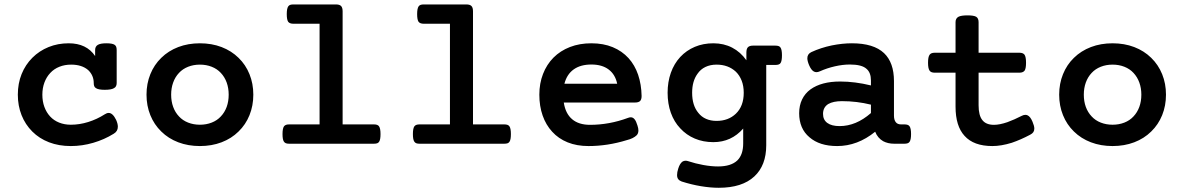

<svg xmlns="http://www.w3.org/2000/svg" viewBox="-20 -661 5436 883"><path d="M385.3 -338.9Q356.4 -363.8 307.1 -363.8Q277.8 -363.8 253.2 -354Q228.5 -344.2 211.4 -325.7Q193.8 -307.1 184.3 -281.5Q174.8 -255.9 174.8 -225.6Q174.8 -194.8 184.1 -169.4Q193.4 -144 210.4 -125.5Q227.5 -106.9 252 -97.2Q276.4 -87.4 305.7 -87.4Q345.7 -87.4 385.7 -99.9Q425.8 -112.3 462.4 -135.7Q471.2 -141.6 480 -141.6Q498.5 -141.6 514.2 -109.4Q522 -91.8 522 -78.1Q522 -57.1 502.9 -45.9Q459.5 -19 408.7 -4.2Q357.9 10.7 305.7 10.7Q250.5 10.7 205.6 -6.6Q160.6 -23.9 128.4 -56.2Q96.2 -88.4 79.1 -131.6Q62 -174.8 62 -225.6Q62 -276.9 79.3 -320.1Q96.7 -363.3 128.9 -395.5Q160.6 -427.2 203.4 -444.6Q246.1 -461.9 295.9 -461.9Q377.9 -461.9 417.5 -403.3V-430.7Q417.5 -447.3 429.7 -454.6Q441.9 -461.9 469.2 -461.9Q496.6 -461.9 506.8 -455.1Q512.2 -451.7 514.4 -445.8Q516.6 -439.9 516.6 -430.7V-279.3Q516.6 -261.7 503.9 -255.4Q491.7 -248 461.4 -248Q432.1 -248 420.9 -255.9Q415.5 -259.3 413.3 -264.9Q411.1 -270.5 411.1 -279.3Q411.1 -296.9 404.5 -312Q397.9 -327.1 385.3 -338.9Z M721.7 -395Q754.4 -427.2 799.8 -444.6Q845.2 -461.9 899.4 -461.9Q953.6 -461.9 999 -444.6Q1044.4 -427.2 1077.1 -395Q1109.9 -363.3 1127.4 -319.8Q1145 -276.4 1145 -225.6Q1145 -174.8 1127.4 -131.3Q1109.9 -87.9 1077.1 -56.2Q1044.4 -23.9 999 -6.6Q953.6 10.7 899.4 10.7Q845.2 10.7 799.8 -6.6Q754.4 -23.9 721.7 -56.2Q689 -87.9 671.4 -131.3Q653.8 -174.8 653.8 -225.6Q653.8 -276.4 671.4 -319.8Q689 -363.3 721.7 -395ZM803.2 -125.5Q820.3 -106.9 845.2 -97.2Q870.1 -87.4 899.4 -87.4Q928.7 -87.4 953.6 -97.2Q978.5 -106.9 995.6 -125.5Q1013.2 -144 1022.5 -169.4Q1031.7 -194.8 1031.7 -225.6Q1031.7 -255.9 1022.5 -281.5Q1013.2 -307.1 995.6 -325.7Q978.5 -344.2 953.6 -354Q928.7 -363.8 899.4 -363.8Q870.1 -363.8 845.2 -354Q820.3 -344.2 803.2 -325.7Q785.6 -307.1 776.4 -281.5Q767.1 -255.9 767.1 -225.6Q767.1 -194.8 776.4 -169.4Q785.6 -144 803.2 -125.5Z M1449.7 -551.8H1329.6Q1312 -551.8 1305.2 -561Q1298.8 -570.8 1298.8 -596.2Q1298.8 -622.1 1305.7 -631.8Q1309.1 -636.7 1314.9 -638.7Q1320.8 -640.6 1329.6 -640.6H1524.9Q1541.5 -640.6 1548.6 -633.3Q1555.7 -626 1555.7 -608.9V-88.9H1699.2Q1708 -88.9 1713.9 -86.9Q1719.7 -85 1723.1 -80.1Q1730 -70.3 1730 -44.4Q1730 -18.6 1723.6 -9.3Q1720.2 -3.9 1714.4 -2Q1708.5 0 1699.2 0H1310.1Q1300.8 0 1294.9 -2.2Q1289.1 -4.4 1285.6 -9.8Q1279.3 -19 1279.3 -44.4Q1279.3 -70.3 1286.1 -80.1Q1290 -85 1295.7 -86.9Q1301.3 -88.9 1310.1 -88.9H1449.7Z M2049.3 -551.8H1929.2Q1911.6 -551.8 1904.8 -561Q1898.4 -570.8 1898.4 -596.2Q1898.4 -622.1 1905.3 -631.8Q1908.7 -636.7 1914.6 -638.7Q1920.4 -640.6 1929.2 -640.6H2124.5Q2141.1 -640.6 2148.2 -633.3Q2155.3 -626 2155.3 -608.9V-88.9H2298.8Q2307.6 -88.9 2313.5 -86.9Q2319.3 -85 2322.8 -80.1Q2329.6 -70.3 2329.6 -44.4Q2329.6 -18.6 2323.2 -9.3Q2319.8 -3.9 2314 -2Q2308.1 0 2298.8 0H1909.7Q1900.4 0 1894.5 -2.2Q1888.7 -4.4 1885.3 -9.8Q1878.9 -19 1878.9 -44.4Q1878.9 -70.3 1885.7 -80.1Q1889.6 -85 1895.3 -86.9Q1900.9 -88.9 1909.7 -88.9H2049.3Z M2572.8 -189.5Q2580.6 -138.7 2611.1 -112.8Q2641.6 -86.9 2693.4 -86.9Q2781.7 -86.9 2867.7 -118.7Q2875 -121.6 2880.9 -121.6Q2891.1 -121.6 2898.4 -112.5Q2905.8 -103.5 2911.6 -84Q2916 -70.8 2916 -61Q2916 -47.4 2908.2 -39.1Q2892.6 -23.9 2862.8 -16.6Q2774.4 10.7 2686.5 10.7Q2632.8 10.7 2590.6 -6.3Q2548.3 -23.4 2519.5 -55.2Q2490.7 -86.4 2475.6 -129.6Q2460.4 -172.9 2460.4 -225.6Q2460.4 -277.3 2477.3 -320.8Q2494.1 -364.3 2525.4 -396Q2557.1 -427.7 2601.3 -444.8Q2645.5 -461.9 2699.7 -461.9Q2754.9 -461.9 2797.9 -444.1Q2840.8 -426.3 2870.6 -393.6Q2899.4 -361.8 2914.6 -317.4Q2929.7 -272.9 2930.7 -219.7Q2930.7 -203.1 2923.6 -196.3Q2916.5 -189.5 2899.9 -189.5ZM2818.4 -275.9Q2809.6 -318.4 2779.3 -341.3Q2749 -364.3 2699.7 -364.3Q2649.9 -364.3 2618.4 -341.8Q2586.9 -319.3 2575.7 -275.9Z M3503.9 6.8Q3503.9 99.6 3449.2 150.4Q3393.1 202.6 3285.6 202.6Q3247.6 202.6 3203.6 195.3Q3159.7 188 3115.2 173.8Q3104.5 169.9 3099.1 162.8Q3093.8 155.8 3093.8 144Q3093.8 130.9 3099.1 114.7Q3106 91.8 3118.2 82.5Q3125 78.1 3132.8 78.1Q3139.2 78.1 3144.5 80.1Q3178.2 91.3 3214.8 97.9Q3251.5 104.5 3282.2 104.5Q3341.8 104.5 3371.1 76.7Q3397.9 50.3 3397.9 -1.5V-69.8Q3343.3 -7.3 3260.7 -7.3Q3213.9 -7.3 3175.3 -23.7Q3136.7 -40 3108.4 -70.8Q3080.1 -100.6 3065.2 -142.3Q3050.3 -184.1 3050.3 -234.4Q3050.3 -284.2 3065.2 -326.2Q3080.1 -368.2 3108.4 -398.9Q3136.7 -429.2 3175.5 -445.6Q3214.4 -461.9 3260.7 -461.9Q3308.6 -461.9 3347.2 -441.9Q3385.7 -421.9 3412.6 -383.8V-419.4Q3412.6 -436.5 3419.7 -443.8Q3426.8 -451.2 3443.4 -451.2H3545.4Q3554.7 -451.2 3560.5 -449.2Q3566.4 -447.3 3569.8 -441.9Q3576.2 -432.1 3576.2 -406.7Q3576.2 -380.9 3569.8 -371.1Q3566.4 -366.2 3560.5 -364.3Q3554.7 -362.3 3545.4 -362.3H3503.9ZM3364.3 -331.1Q3329.1 -363.8 3275.4 -363.8Q3246.6 -363.8 3224.1 -353Q3201.7 -342.3 3187.5 -321.3Q3163.1 -287.6 3163.1 -234.4Q3163.1 -175.8 3191.9 -141.6Q3206.1 -123.5 3227.3 -114.3Q3248.5 -105 3275.4 -105Q3329.6 -105 3364.3 -138.2Q3400.4 -172.9 3400.4 -234.4Q3400.4 -265.6 3390.9 -290Q3381.3 -314.5 3364.3 -331.1Z M4139.2 -88.9Q4147.9 -88.9 4153.8 -86.9Q4159.7 -85 4163.1 -80.1Q4169.9 -70.3 4169.9 -44.4Q4169.9 -18.6 4163.1 -8.8Q4159.7 -3.9 4153.8 -2Q4147.9 0 4139.2 0H4092.3Q4063.5 0 4041.5 -11.7Q4016.1 -26.4 4004.9 -55.2Q3923.8 10.7 3830.1 10.7Q3749 10.7 3702.6 -29.8Q3679.2 -49.3 3667.2 -77.1Q3655.3 -105 3655.3 -140.1Q3655.3 -175.8 3668.7 -203.6Q3682.1 -231.4 3707.5 -250Q3757.8 -286.1 3843.8 -286.1Q3911.6 -286.1 3985.4 -268.1V-291Q3985.4 -327.1 3965.3 -344.2Q3943.8 -364.3 3888.7 -364.3Q3856 -364.3 3819.6 -356Q3783.2 -347.7 3750.5 -333Q3741.7 -329.1 3734.9 -329.1Q3729 -329.1 3723.1 -332Q3710.9 -338.4 3701.2 -360.8Q3692.9 -380.4 3692.9 -393.1Q3692.9 -412.6 3711.4 -421.4Q3754.4 -441.4 3805.2 -452.1Q3854 -461.9 3897.9 -461.9Q3998 -461.9 4045.9 -416.5Q4091.3 -373 4091.3 -288.1V-129.4Q4091.3 -109.9 4099.4 -99.4Q4107.4 -88.9 4123.5 -88.9ZM3985.4 -179.7Q3920.4 -195.8 3852.1 -195.8Q3812 -195.8 3789.1 -182.6Q3765.1 -167.5 3765.1 -137.2Q3765.1 -109.9 3784.9 -95.5Q3804.7 -81.1 3841.3 -81.1Q3917 -81.1 3985.4 -141.1Z M4374.5 -418.5V-559.1Q4374.5 -576.7 4388.2 -584Q4400.4 -590.3 4429.7 -590.3Q4458 -590.3 4469.2 -584Q4480.5 -577.1 4480.5 -559.1V-418.5H4668Q4685.1 -418.5 4691.9 -409.2Q4698.7 -398.9 4698.7 -372.6Q4698.7 -347.7 4692.9 -337.4Q4686 -326.7 4668 -326.7H4480.5V-176.8Q4480.5 -130.4 4497.6 -108.9Q4514.6 -86.9 4551.3 -86.9Q4577.1 -86.9 4612.8 -99.1Q4645 -110.8 4679.2 -128.4Q4687.5 -132.8 4695.3 -132.8Q4701.2 -132.8 4705.1 -130.9Q4718.3 -125.5 4728.5 -101.1Q4736.8 -81.5 4736.8 -69.8Q4736.8 -60.1 4732.2 -53.2Q4727.5 -46.4 4717.8 -41.5Q4674.8 -18.6 4633.3 -4.4Q4584.5 10.7 4543.9 10.7Q4458 10.7 4416 -36.1Q4374.5 -81.1 4374.5 -170.4V-326.7H4278.8Q4261.2 -326.7 4254.9 -336.4Q4248 -346.2 4248 -372.6Q4248 -398.9 4254.9 -408.7Q4261.2 -418.5 4278.8 -418.5Z M4918.9 -395Q4951.7 -427.2 4997.1 -444.6Q5042.5 -461.9 5096.7 -461.9Q5150.9 -461.9 5196.3 -444.6Q5241.7 -427.2 5274.4 -395Q5307.1 -363.3 5324.7 -319.8Q5342.3 -276.4 5342.3 -225.6Q5342.3 -174.8 5324.7 -131.3Q5307.1 -87.9 5274.4 -56.2Q5241.7 -23.9 5196.3 -6.6Q5150.9 10.7 5096.7 10.7Q5042.5 10.7 4997.1 -6.6Q4951.7 -23.9 4918.9 -56.2Q4886.2 -87.9 4868.7 -131.3Q4851.1 -174.8 4851.1 -225.6Q4851.1 -276.4 4868.7 -319.8Q4886.2 -363.3 4918.9 -395ZM5000.5 -125.5Q5017.6 -106.9 5042.5 -97.2Q5067.4 -87.4 5096.7 -87.4Q5126 -87.4 5150.9 -97.2Q5175.8 -106.9 5192.9 -125.5Q5210.4 -144 5219.7 -169.4Q5229 -194.8 5229 -225.6Q5229 -255.9 5219.7 -281.5Q5210.4 -307.1 5192.9 -325.7Q5175.8 -344.2 5150.9 -354Q5126 -363.8 5096.7 -363.8Q5067.4 -363.8 5042.5 -354Q5017.6 -344.2 5000.5 -325.7Q4982.9 -307.1 4973.6 -281.5Q4964.4 -255.9 4964.4 -225.6Q4964.4 -194.8 4973.6 -169.4Q4982.9 -144 5000.5 -125.5Z"/></svg>

Font: Courier Prime SemiBold
Style: Regular
Weight: 600
Designer: Alan Dague-Greene
Foundry: Quote-Unquote Apps
Version: Version 1.202